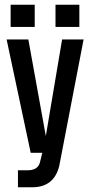

<svg xmlns="http://www.w3.org/2000/svg" viewBox="-20 -655 389 813"><path d="M116 138H56V66H97Q140 66 149 33L159 -8H110L8 -488H100L174 -79L243 -488H334L231 47Q209 138 116 138ZM215 -541V-635H316V-541ZM25 -541V-635H127V-541Z"/></svg>

Font: Teko Regular
Style: Regular
Weight: 400
Designer: Manushi Parikh, Jonny Pinhorn
Foundry: Indian Type Foundry
Version: Version 1.105;PS 1.0;hotconv 1.0.78;makeotf.lib2.5.61930; tt